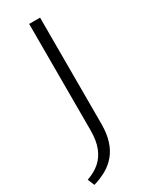

<svg xmlns="http://www.w3.org/2000/svg" viewBox="-221 -708 764 961"><g transform="rotate(-30 161.0 -227.5)"><path d="M137 -44V-658H200V-44Q200 11 187 52.5Q174 94 149.5 123.5Q125 153 91.5 172Q58 191 17 203L1 164Q45 149 75 123Q105 97 121 56.5Q137 16 137 -44Z"/></g></svg>

Font: Ysabeau Office Light
Style: Regular
Weight: 300
Designer: Christian Thalmann (Catharsis Fonts)
Version: Version 2.001;gftools[0.9.30]; featfreeze: tnum,lnum,ss02